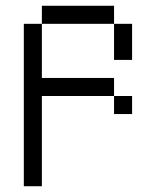

<svg xmlns="http://www.w3.org/2000/svg" viewBox="-20 -645 540 665"><path d="M375 -562.5H125V-625H375ZM62.5 -562.5H125V-375H375V-312.5H125V0H62.5ZM375 -312.5H437.5V-250H375ZM375 -562.5H437.5V-437.5H375Z"/></svg>

Font: 寒蝉点阵体 16px
Style: Regular
Weight: 400
Designer: Designed by Warren2060
Foundry: ChillType
Version: Version 1.000